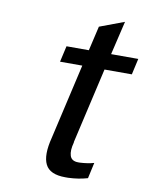

<svg xmlns="http://www.w3.org/2000/svg" viewBox="-76 -693 597 764"><g transform="rotate(10 222.5 -311.0)"><path d="M250 -130.9V-127.9Q240.7 -94.2 247.3 -73.7Q253.9 -53.2 280.8 -53.2H287.1Q318.4 -54.7 344.2 -62L330.1 2Q293.9 12.7 252 14.2H240.2Q177.7 14.2 159.7 -22.2Q141.6 -58.6 160.2 -130.9L230 -435.1H140.1L154.8 -500H245.1L268.1 -599.1L367.2 -636.2L335 -500H444.8L430.2 -435.1H319.8Z"/></g></svg>

Font: Perun
Style: Italic
Weight: 400
Italic angle: -12°
Foundry: Stefan Peev, Context Ltd
Version: Version 001.000